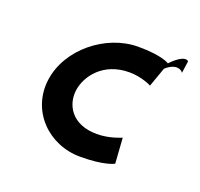

<svg xmlns="http://www.w3.org/2000/svg" viewBox="-64 -345 437 419"><g transform="rotate(20 154.5 -135.5)"><path d="M236 -8 232 -67C232 -67 206 -55 176 -55C116 -55 96 -96 101 -130C106 -164 137 -206 197 -206C227 -206 249 -194 249 -194L265 -239C287 -259 302 -250 305 -244L309 -272C303 -279 288 -273 269 -253C269 -253 253 -265 196 -265C122 -265 46 -205 36 -130C26 -55 85 4 159 4C216 4 236 -8 236 -8Z"/></g></svg>

Font: Hussar Tani
Style: DwaKurs
Weight: 700
Foundry: Cannot Into Space Fonts
Version: Version 0.92